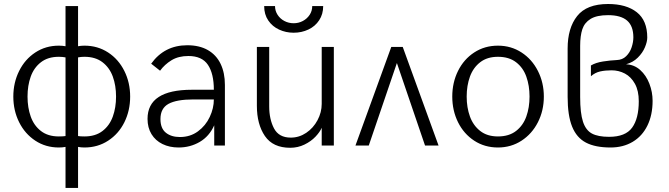

<svg xmlns="http://www.w3.org/2000/svg" viewBox="-20 -720 3311 950"><path d="M304.2 6.8Q289.1 9.8 271 9.8Q206.1 9.8 154.8 -23.9Q103.5 -57.6 74.7 -115.2Q45.9 -172.9 45.9 -242.2Q45.9 -311 74.7 -368.9Q103.5 -426.8 154.8 -460.4Q206.1 -494.1 271 -494.1Q289.1 -494.1 304.2 -491.2V-689.9H366.2V-491.2Q380.9 -494.1 397.9 -494.1Q463.4 -494.1 514.9 -460.4Q566.4 -426.8 595.2 -369.1Q624 -311.5 624 -242.2Q624 -172.9 595.5 -115.2Q566.9 -57.6 515.1 -23.9Q463.4 9.8 397.9 9.8Q380.9 9.8 366.2 6.8V210H304.2ZM304.2 -46.9V-436Q288.6 -439 271 -439Q217.3 -439 182.6 -412.1Q147.9 -385.3 132.1 -341.1Q116.2 -296.9 116.2 -242.2Q116.2 -187.5 132.1 -143.1Q147.9 -98.6 182.6 -71.8Q217.3 -44.9 271 -44.9Q293.9 -44.9 304.2 -46.9ZM554.2 -242.2Q554.2 -296.9 538.1 -341.1Q522 -385.3 487.1 -412.1Q452.1 -439 397.9 -439Q380.9 -439 366.2 -436V-46.9Q376 -44.9 397.9 -44.9Q452.1 -44.9 487.1 -71.8Q522 -98.6 538.1 -143.1Q554.2 -187.5 554.2 -242.2Z M710 -131.8Q710 -275.9 929.7 -275.9H1038.1Q1038.1 -355.5 1008.8 -399.2Q979.5 -442.9 912.1 -442.9Q862.8 -442.9 828.6 -421.9Q794.4 -400.9 772 -370.1L728 -404.8Q793.5 -496.1 906.7 -496.1Q966.8 -496.1 1008.5 -472.2Q1050.3 -448.2 1071.5 -404.1Q1092.8 -359.9 1092.8 -299.8V0H1040V-100.1Q1015.6 -45.4 968.3 -17.8Q920.9 9.8 863.8 9.8Q818.8 9.8 783.9 -7.3Q749 -24.4 729.5 -56.4Q710 -88.4 710 -131.8ZM1038.1 -228H937Q853.5 -228 813.7 -206.1Q773.9 -184.1 773.9 -130.9Q773.9 -85 800.5 -63.5Q827.1 -42 870.1 -42Q921.4 -42 959.5 -70.1Q997.6 -98.1 1017.8 -141.4Q1038.1 -184.6 1038.1 -228Z M1287.1 -689.9H1340.8Q1340.8 -666.5 1353.3 -647Q1365.7 -627.4 1387 -616.2Q1408.2 -605 1433.1 -605Q1457.5 -605 1478.5 -616.2Q1499.5 -627.4 1512.2 -646.7Q1524.9 -666 1524.9 -689.9H1579.1Q1579.1 -649.9 1559.3 -619.9Q1539.6 -589.8 1506.1 -574Q1472.7 -558.1 1433.1 -558.1Q1394.5 -558.1 1361.1 -573.5Q1327.6 -588.9 1307.4 -618.7Q1287.1 -648.4 1287.1 -689.9ZM1251 -196.8V-487.8H1312V-193.8Q1312 -129.9 1335.9 -84.5Q1359.9 -39.1 1418.9 -39.1Q1460 -39.1 1495.1 -62.7Q1530.3 -86.4 1551 -125.2Q1571.8 -164.1 1571.8 -206.1V-487.8H1631.8V0H1571.8V-87.9Q1563 -66.9 1541 -43.7Q1519 -20.5 1486.3 -4.6Q1453.6 11.2 1416 11.2Q1330.6 11.2 1290.8 -46.9Q1251 -105 1251 -196.8Z M1738.8 0 1916 -487.8H1972.7L2149.9 0H2083L1943.8 -408.2L1804.7 0Z M2217.8 -242.2Q2217.8 -311.5 2246.3 -369.1Q2274.9 -426.8 2326.4 -460.4Q2377.9 -494.1 2443.8 -494.1Q2508.8 -494.1 2560.5 -460.4Q2612.3 -426.8 2641.6 -368.9Q2670.9 -311 2670.9 -242.2Q2670.9 -172.9 2641.6 -115.2Q2612.3 -57.6 2560.5 -23.9Q2508.8 9.8 2443.8 9.8Q2377.9 9.8 2326.4 -23.9Q2274.9 -57.6 2246.3 -115.2Q2217.8 -172.9 2217.8 -242.2ZM2600.1 -242.2Q2600.1 -296.4 2584.2 -340.8Q2568.4 -385.3 2533.4 -412.1Q2498.5 -439 2443.8 -439Q2390.6 -439 2356 -412.1Q2321.3 -385.3 2305.2 -340.8Q2289.1 -296.4 2289.1 -242.2Q2289.1 -188 2305.2 -143.6Q2321.3 -99.1 2356 -72Q2390.6 -44.9 2443.8 -44.9Q2498.5 -44.9 2533.4 -72Q2568.4 -99.1 2584.2 -143.6Q2600.1 -188 2600.1 -242.2Z M2788.6 -241.2V-480Q2788.6 -581.1 2835.7 -640.6Q2882.8 -700.2 2988.8 -700.2Q3079.1 -700.2 3130.9 -659.4Q3182.6 -618.7 3182.6 -534.2Q3182.6 -513.7 3171.1 -486.1Q3159.7 -458.5 3135.7 -434.8Q3111.8 -411.1 3077.6 -401.9Q3117.7 -400.4 3147.5 -373.8Q3177.2 -347.2 3193.1 -305.9Q3209 -264.6 3209 -221.2Q3209 -150.9 3183.3 -98.6Q3157.7 -46.4 3110.6 -18.3Q3063.5 9.8 3001 9.8Q2925.3 9.8 2879.2 -14.4Q2833 -38.6 2810.8 -93.5Q2788.6 -148.4 2788.6 -241.2ZM3140.6 -219.2Q3140.6 -271 3121.6 -305.4Q3102.5 -339.8 3072 -356Q3041.5 -372.1 3005.9 -372.1Q2974.6 -372.1 2949.5 -366.5Q2924.3 -360.8 2903.8 -342.8V-396Q2927.7 -410.2 2963.6 -415.8Q2999.5 -421.4 3031.7 -422.9Q3059.6 -423.8 3078.1 -441.9Q3096.7 -460 3105.2 -485.8Q3113.8 -511.7 3113.8 -535.2Q3113.8 -591.3 3082.8 -618.2Q3051.8 -645 2988.8 -645Q2932.6 -645 2902.3 -626.5Q2872.1 -607.9 2861.3 -575.2Q2850.6 -542.5 2850.6 -493.2V-240.2Q2850.6 -160.2 2864.5 -117.9Q2878.4 -75.7 2908.7 -59.3Q2939 -43 2993.7 -43Q3074.7 -43 3107.7 -88.4Q3140.6 -133.8 3140.6 -219.2Z"/></svg>

Font: Acari Sans Light
Style: Regular
Weight: 300
Designer: Alfredo Marco Pradil and Stefan Peev
Foundry: Hanken Design Co.
Version: Version 1.045;January 11, 2019;FontCreator 11.5.0.2425 64-bi